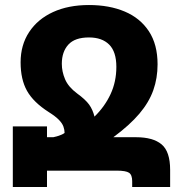

<svg xmlns="http://www.w3.org/2000/svg" viewBox="-20 -744 721 764"><path d="M506 0V-23Q506 -48 493.5 -56.5Q481 -65 444 -65H167V0H31V-241H167V-198H521Q589 -198 623 -169.5Q657 -141 657 -68V0ZM356 -280Q397 -320 420 -369.5Q443 -419 443 -478Q443 -538 414.5 -566.5Q386 -595 334 -595Q278 -595 252 -566.5Q226 -538 226 -490Q226 -459 239 -428.5Q252 -398 287 -372Q320 -348 334.5 -328Q349 -308 356 -280ZM192 -198Q198 -199 206.5 -201.5Q215 -204 223.5 -207.5Q232 -211 237 -215Q237 -227 232.5 -240Q228 -253 214.5 -267Q201 -281 174 -298Q113 -337 87.5 -382.5Q62 -428 62 -496Q62 -565 96 -616.5Q130 -668 191 -696Q252 -724 334 -724Q415 -724 476.5 -698Q538 -672 572.5 -619.5Q607 -567 607 -488Q607 -433 590 -385Q573 -337 534.5 -291.5Q496 -246 431 -198Z"/></svg>

Font: Noto Sans Armenian ExtraBold
Style: Regular
Weight: 800
Version: Version 2.007